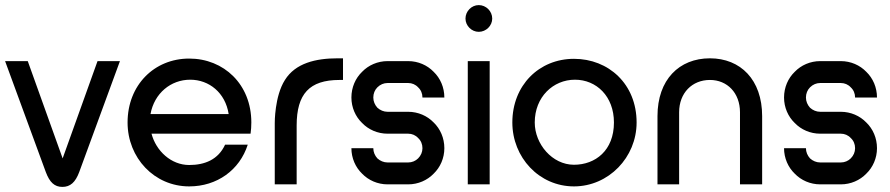

<svg xmlns="http://www.w3.org/2000/svg" viewBox="-21 -724 3497 754"><path d="M88 -484H-1L159 -48C174 -8 193 10 224 10C255 10 275 -8 290 -48L450 -484H362L225 -102Z M966 -243C966 -393 858 -494 722 -494C585 -494 480 -390 480 -243C480 -104 585 8 722 8C831 8 920 -56 952 -156H863C836 -97 783 -76 722 -76C651 -76 592 -131 574 -199H963C965 -213 966 -228 966 -243ZM726 -411C800 -411 864 -360 877 -276H570C585 -358 650 -411 726 -411Z M1058 0H1144V-231C1144 -355 1194 -410 1312 -410H1326V-495H1305C1219 -495 1139 -476 1098 -410C1057 -346 1058 -241 1058 -241Z M1582 0C1621 0 1657 -16 1682 -42C1708 -67 1724 -103 1724 -142C1724 -182 1708 -218 1682 -243C1657 -269 1621 -285 1582 -285H1501C1486 -285 1472 -291 1461 -301C1451 -312 1445 -326 1445 -341C1445 -357 1451 -371 1461 -381C1472 -392 1486 -398 1501 -398H1582C1597 -398 1611 -392 1621 -381C1632 -371 1638 -357 1638 -341H1724C1724 -381 1708 -417 1682 -442C1657 -468 1621 -484 1582 -484H1501C1462 -484 1426 -468 1401 -442C1375 -417 1359 -381 1359 -341C1359 -302 1375 -266 1401 -241C1426 -215 1462 -199 1501 -199H1582C1597 -199 1611 -193 1621 -182C1632 -172 1638 -158 1638 -142C1638 -127 1632 -113 1621 -102C1611 -92 1597 -86 1582 -86H1501C1486 -86 1472 -92 1461 -102C1451 -113 1445 -127 1445 -142H1359C1359 -103 1375 -67 1401 -42C1426 -16 1462 0 1501 0Z M1816 0H1902V-484H1816ZM1912 -651C1912 -680 1888 -704 1859 -704C1831 -704 1807 -680 1807 -651C1807 -623 1831 -599 1859 -599C1888 -599 1912 -623 1912 -651Z M1991 -243C1991 -106 2096 8 2233 8C2369 8 2479 -106 2479 -243C2479 -394 2369 -493 2233 -493C2096 -493 1991 -389 1991 -243ZM2079 -243C2079 -343 2151 -411 2237 -411C2321 -411 2390 -346 2390 -243C2390 -133 2317 -77 2233 -77C2148 -77 2079 -158 2079 -243Z M2561 0H2646V-283C2646 -359 2697 -410 2767 -410C2835 -410 2885 -359 2885 -283V0H2972V-268C2972 -411 2887 -495 2767 -495C2646 -495 2561 -411 2561 -268Z M3281 0C3320 0 3356 -16 3381 -42C3407 -67 3423 -103 3423 -142C3423 -182 3407 -218 3381 -243C3356 -269 3320 -285 3281 -285H3200C3185 -285 3171 -291 3160 -301C3150 -312 3144 -326 3144 -341C3144 -357 3150 -371 3160 -381C3171 -392 3185 -398 3200 -398H3281C3296 -398 3310 -392 3320 -381C3331 -371 3337 -357 3337 -341H3423C3423 -381 3407 -417 3381 -442C3356 -468 3320 -484 3281 -484H3200C3161 -484 3125 -468 3100 -442C3074 -417 3058 -381 3058 -341C3058 -302 3074 -266 3100 -241C3125 -215 3161 -199 3200 -199H3281C3296 -199 3310 -193 3320 -182C3331 -172 3337 -158 3337 -142C3337 -127 3331 -113 3320 -102C3310 -92 3296 -86 3281 -86H3200C3185 -86 3171 -92 3160 -102C3150 -113 3144 -127 3144 -142H3058C3058 -103 3074 -67 3100 -42C3125 -16 3161 0 3200 0Z"/></svg>

Font: Radis Sans
Style: Regular
Weight: 400
Designer: Gaël Goy
Foundry: Gaël Goy
Version: 1.0